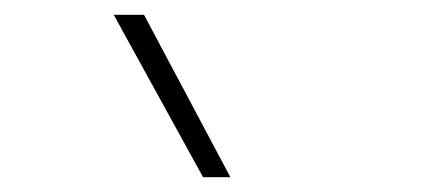

<svg xmlns="http://www.w3.org/2000/svg" viewBox="-20 -810 590 260"><path d="M255 -570 134 -790H175L292 -570Z"/></svg>

Font: M PLUS Code Latin SemiExpanded ExtraLight
Style: Regular
Weight: 250
Width: 6
Designer: Coji Morishita
Foundry: UNDERFOREST DESIGN
Version: Version 1.002; ttfautohint (v1.8.3)